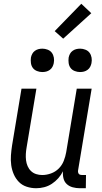

<svg xmlns="http://www.w3.org/2000/svg" viewBox="-20 -990 540 1018"><path d="M172 8Q146 8 121.5 0Q97 -8 80 -25.5Q63 -43 53 -66Q43 -89 39.5 -114.5Q36 -140 38 -166.5Q40 -193 44 -219L94 -520H173L121 -208Q118 -191 117 -174Q116 -157 118 -140.5Q120 -124 126.5 -109Q133 -94 144.5 -83Q156 -72 171.5 -67Q187 -62 204 -62Q227 -62 250.5 -70.5Q274 -79 291.5 -96.5Q309 -114 318 -137Q327 -160 331 -183L387 -520H466L394 -87Q393 -82 394 -77Q395 -72 397.5 -68.5Q400 -65 405 -63.5Q410 -62 415 -62H436L435 8H403Q384 8 365.5 3Q347 -2 334 -14Q321 -26 316.5 -44.5Q312 -63 314 -82Q304 -62 289 -45Q274 -28 255 -15.5Q236 -3 214.5 2.5Q193 8 172 8ZM404 -608Q390 -608 376 -613.5Q362 -619 354 -630Q346 -641 344 -655.5Q342 -670 344 -685Q346 -695 351 -704.5Q356 -714 365 -720.5Q374 -727 384 -729.5Q394 -732 405 -732Q419 -732 433 -726.5Q447 -721 455 -710Q463 -699 465.5 -684.5Q468 -670 465 -655Q463 -645 458 -635.5Q453 -626 444 -619.5Q435 -613 425 -610.5Q415 -608 404 -608ZM204 -608Q190 -608 176 -613.5Q162 -619 154 -630Q146 -641 144 -655.5Q142 -670 144 -685Q146 -695 151 -704.5Q156 -714 165 -720.5Q174 -727 184 -729.5Q194 -732 205 -732Q219 -732 233 -726.5Q247 -721 255 -710Q263 -699 265.5 -684.5Q268 -670 265 -655Q263 -645 258 -635.5Q253 -626 244 -619.5Q235 -613 225 -610.5Q215 -608 204 -608ZM315 -785 270 -825 411 -970 464 -920Z"/></svg>

Font: Iosevka Fixed
Style: Italic
Weight: 400
Italic angle: -9°
Monospace: yes
Designer: Belleve Invis
Foundry: Belleve Invis
Version: Version 33.2.4